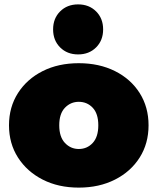

<svg xmlns="http://www.w3.org/2000/svg" viewBox="-20 -845 718 875"><path d="M339 10Q246 10 174.5 -26.5Q103 -63 62 -127Q21 -191 21 -274Q21 -357 62 -421Q103 -485 174.5 -521Q246 -557 339 -557Q432 -557 504 -521Q576 -485 616.5 -421Q657 -357 657 -274Q657 -191 616.5 -127Q576 -63 504 -26.5Q432 10 339 10ZM339 -166Q377 -166 402.5 -193.5Q428 -221 428 -274Q428 -327 402.5 -354Q377 -381 339 -381Q302 -381 276 -354Q250 -327 250 -274Q250 -221 276 -193.5Q302 -166 339 -166ZM336 -597Q286 -597 254 -629Q222 -661 222 -711Q222 -761 254 -793Q286 -825 336 -825Q386 -825 418 -793Q450 -761 450 -711Q450 -661 418 -629Q386 -597 336 -597Z"/></svg>

Font: Montserrat Black
Style: Regular
Weight: 900
Designer: Julieta Ulanovsky
Foundry: Julieta Ulanovsky
Version: Version 9.000; ttfautohint (v1.8.4.7-5d5b)